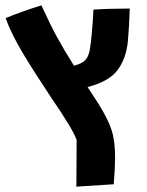

<svg xmlns="http://www.w3.org/2000/svg" viewBox="-20 -570 549 719"><path d="M267 -46Q259 -68 236 -106Q213 -144 172 -204Q108 -300 65.5 -371Q23 -442 1 -502Q55 -525 135 -550Q168 -478 193 -432Q218 -386 257 -324Q285 -331 298 -343.5Q311 -356 316 -382Q320 -403 324 -447.5Q328 -492 330 -534Q390 -538 466 -538Q464 -475 459 -417Q453 -352 421 -308.5Q389 -265 308 -244L349 -181Q385 -123 398 -82.5Q411 -42 411 20Q411 53 406 120L266 129Z"/></svg>

Font: Secular One
Style: Regular
Weight: 400
Designer: Michal Sahar
Foundry: Hagilda
Version: Version 1.000